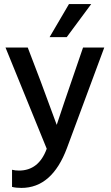

<svg xmlns="http://www.w3.org/2000/svg" viewBox="-20 -740 544 941"><path d="M307 -558H223L318 -720H427ZM85 181Q58 181 39 176V92Q55 96 73 96Q170 96 209 -11L7 -507H116L179 -342L258 -128Q271 -170 387 -507H491L308 -14Q235 181 85 181Z"/></svg>

Font: Hind Kochi Medium
Style: Regular
Weight: 500
Designer: Dhruvi Tolia
Foundry: Indian Type Foundry
Version: Version 0.702;PS 1.0;hotconv 1.0.81;makeotf.lib2.5.63406